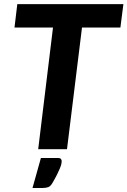

<svg xmlns="http://www.w3.org/2000/svg" viewBox="-20 -746 637 960"><path d="M52.5 0ZM597 -725.5 582 -608.5H390L315 0H171L245 -608.5H52.5L66.5 -725.5ZM269 44Q281.5 44 285 49.2Q288.5 54.5 288.5 60Q288.5 65.5 286.8 73.8Q285 82 279.8 95Q274.5 108 265.5 126.2Q256.5 144.5 241.5 170Q232.5 185.5 220.8 189.8Q209 194 191.5 194H142.5L184.5 44Z"/></svg>

Font: Lato Heavy
Style: Italic
Weight: 800
Italic angle: -7°
Designer: Lukasz Dziedzic
Foundry: tyPoland Lukasz Dziedzic
Version: Version 2.007; 2014-02-27